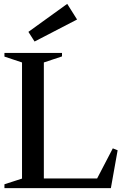

<svg xmlns="http://www.w3.org/2000/svg" viewBox="-20 -974 632 994"><path d="M3 0V-20L108 -54L94 -35V-665L108 -646L3 -681V-700H301V-682L193 -646L207 -665V-35L192 -50H497L476 -37L564 -206L589 -196L554 0ZM159 -759 127 -809 328 -954 379 -873Z"/></svg>

Font: Wittgenstein Medium
Style: Regular
Weight: 500
Designer: Jörg Drees
Foundry: Jörg Drees
Version: Version 1.500